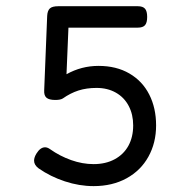

<svg xmlns="http://www.w3.org/2000/svg" viewBox="-20 -600 640 630"><path d="M492.2 -188.5Q492.2 -131.3 467 -85.9Q441.9 -40.5 395.3 -14.9Q348.6 10.7 287.1 10.7Q240.2 10.7 192.9 -4.9Q145.5 -20.5 106.9 -47.4Q91.8 -58.6 91.8 -72.8Q91.8 -83.5 99.6 -96.2Q112.3 -116.7 127.9 -116.7Q135.7 -116.7 144.5 -110.4Q176.3 -87.9 213.4 -74.7Q250.5 -61.5 287.1 -61.5Q326.7 -61.5 356.2 -77.4Q385.7 -93.3 401.4 -121.8Q417 -150.4 417 -188.5Q417 -224.6 402.3 -252.4Q387.7 -280.3 360.4 -295.9Q333 -311.5 296.9 -311.5Q263.7 -311.5 237.3 -303Q210.9 -294.4 186 -276.9Q178.2 -272 161.6 -272Q141.1 -272 132.6 -279.3Q124 -286.6 125 -303.7L134.8 -547.9Q135.7 -564.9 143.6 -572.3Q151.4 -579.6 171.4 -579.6H236.8H432.1Q448.7 -579.6 455.8 -571.5Q462.9 -563.5 462.9 -544.4Q462.9 -525.4 455.8 -517.3Q448.7 -509.3 432.1 -509.3H204.6L198.2 -356.4Q247.1 -383.8 303.2 -383.8Q361.8 -383.8 404.5 -358.9Q447.3 -334 469.7 -289.8Q492.2 -245.6 492.2 -188.5Z"/></svg>

Font: Courier Prime Code
Style: Regular
Weight: 400
Designer: Alan Dague-Greene
Foundry: Quote-Unquote Apps
Version: Version 3.0318